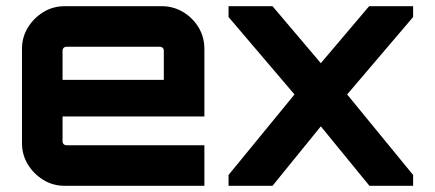

<svg xmlns="http://www.w3.org/2000/svg" viewBox="-20 -600 1404 620"><path d="M189 0Q151 0 120 -19Q89 -38 70 -69Q51 -100 51 -138V-442Q51 -480 70 -511Q89 -542 120 -561Q151 -580 189 -580H502Q540 -580 571.5 -561Q603 -542 621.5 -511Q640 -480 640 -442V-224H182V-143Q182 -138 185.5 -134.5Q189 -131 194 -131H640V0H189ZM182 -342H509V-437Q509 -442 505.5 -445.5Q502 -449 497 -449H194Q189 -449 185.5 -445.5Q182 -442 182 -437Z M718 0V-35L931 -295L718 -545V-580H860L1016 -396L1172 -580H1314V-545L1101 -295L1314 -35V0H1173L1016 -192L860 0Z"/></svg>

Font: Orbitron
Style: Bold
Weight: 700
Designer: Matt McInerney
Foundry: The League of Moveable Type
Version: Version 2.001